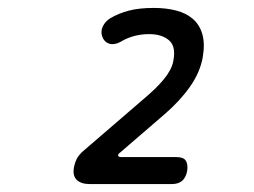

<svg xmlns="http://www.w3.org/2000/svg" viewBox="-20 -904 640 484"><path d="M206 -440Q184 -440 173 -451Q162 -462 167 -485Q169 -495 173.5 -503.5Q178 -512 186 -520L345 -657Q358 -668 370 -679.5Q382 -691 392 -703Q402 -715 408.5 -727Q415 -739 417 -751Q424 -787 406 -802.5Q388 -818 356 -818Q336 -818 317.5 -813Q299 -808 283 -798Q267 -790 255 -794Q243 -798 238 -811Q233 -824 239 -837Q245 -850 258 -858Q278 -870 304 -877Q330 -884 368 -884Q399 -884 424 -877.5Q449 -871 466 -856.5Q483 -842 490 -818Q497 -794 491 -759Q484 -721 459 -685.5Q434 -650 396 -617L280 -517Q277 -514 278 -511Q279 -508 287 -508H425Q442 -508 448 -499.5Q454 -491 452 -474Q449 -457 439.5 -448.5Q430 -440 413 -440Z"/></svg>

Font: Maple Mono NL
Style: Italic
Weight: 400
Italic angle: -10°
Monospace: yes
Designer: subframe7536
Version: Version 7.000